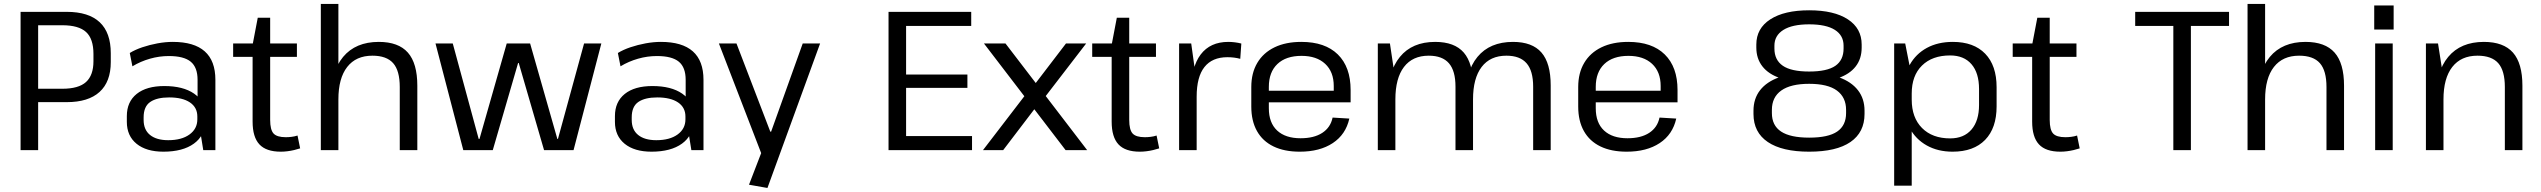

<svg xmlns="http://www.w3.org/2000/svg" viewBox="-20 -760 12865 972"><path d="M84.2 -700H317.7Q428.8 -700 484.8 -647.4Q540.8 -594.7 540.8 -490.7V-445.6Q540.8 -346 484 -294.5Q427.3 -242.9 317.7 -242.9H168.2V-310.7H295.4Q378 -310.7 415.6 -344.9Q453.1 -379.1 453.1 -450.1V-486.7Q453.1 -563.8 415.6 -598Q378.1 -632.2 295.4 -632.2H152.7L173.1 -655.5V0H84.2Z M980.2 -179.2V-355.9Q980.2 -419 945.6 -447.6Q910.9 -476.3 834.8 -476.3Q786.2 -476.3 739.1 -462.8Q691.9 -449.4 650.3 -424.3L637 -491.7Q663.9 -508.4 700.7 -520.8Q737.5 -533.2 777.7 -540.6Q817.9 -547.9 854.6 -547.9Q962.7 -547.9 1016.5 -500Q1070.4 -452.1 1070.4 -355.9V0H1009ZM807.2 7.9Q720.7 7.9 671.4 -32.1Q622.1 -72.2 622.1 -143.2V-172.3Q622.1 -244.3 671.8 -284.4Q721.5 -324.4 811.9 -324.4Q907.1 -324.4 962.5 -286.1Q1018 -247.9 1018 -176.8V-145.9Q1018 -73.8 961.7 -33Q905.4 7.9 807.2 7.9ZM831.7 -50.3Q899.4 -50.3 939.2 -79.1Q979 -107.9 979 -155.7V-170.2Q979 -216.1 941.5 -241.5Q903.9 -266.8 836.2 -266.8Q774.2 -266.8 740.7 -243.9Q707.1 -221 707.1 -165.8V-153Q707.1 -102.9 739.8 -76.6Q772.4 -50.3 831.7 -50.3Z M1401.7 7.9Q1327.5 7.9 1293.2 -29.1Q1258.8 -66.1 1258.8 -144.3V-533.6L1284.9 -670.2H1347.7V-152.9Q1347.7 -103 1364.8 -84.2Q1382 -65.4 1426.9 -65.4Q1441.4 -65.4 1456.5 -67.3Q1471.6 -69.1 1486.2 -73.9L1499.5 -8.9Q1485.1 -4.2 1468.8 -0.3Q1452.5 3.5 1435.2 5.7Q1418 7.9 1401.7 7.9ZM1160.3 -540H1483.1V-472.2H1160.3Z M2003.8 -319.5Q2003.8 -402.2 1970.4 -440.2Q1937 -478.1 1865.2 -478.1Q1782.2 -478.1 1737.7 -421Q1693.1 -363.9 1693.1 -256.7L1652.8 -186.7L1653.8 -253.2Q1653.8 -396 1717 -471.9Q1780.3 -547.9 1897.6 -547.9Q1997.1 -547.9 2044.9 -493.7Q2092.7 -439.5 2092.7 -326V0H2003.8ZM1604.2 -740H1693.1V-363.4V0H1604.2Z M2184.7 -540H2272.1L2403.4 -56.6H2407.4L2545.3 -540H2663.7L2801.6 -56.6H2804.6L2936.9 -540H3024.3L2883.6 0H2734.3L2606.1 -441.1H2602.9L2474.7 0H2325.4Z M3451.2 -179.2V-355.9Q3451.2 -419 3416.6 -447.6Q3381.9 -476.3 3305.8 -476.3Q3257.2 -476.3 3210.1 -462.8Q3162.9 -449.4 3121.3 -424.3L3108 -491.7Q3134.9 -508.4 3171.7 -520.8Q3208.5 -533.2 3248.7 -540.6Q3288.9 -547.9 3325.6 -547.9Q3433.7 -547.9 3487.5 -500Q3541.4 -452.1 3541.4 -355.9V0H3480ZM3278.2 7.9Q3191.7 7.9 3142.4 -32.1Q3093.1 -72.2 3093.1 -143.2V-172.3Q3093.1 -244.3 3142.8 -284.4Q3192.5 -324.4 3282.9 -324.4Q3378.1 -324.4 3433.5 -286.1Q3489 -247.9 3489 -176.8V-145.9Q3489 -73.8 3432.7 -33Q3376.4 7.9 3278.2 7.9ZM3302.7 -50.3Q3370.4 -50.3 3410.2 -79.1Q3450 -107.9 3450 -155.7V-170.2Q3450 -216.1 3412.5 -241.5Q3374.9 -266.8 3307.2 -266.8Q3245.2 -266.8 3211.7 -243.9Q3178.1 -221 3178.1 -165.8V-153Q3178.1 -102.9 3210.8 -76.6Q3243.4 -50.3 3302.7 -50.3Z M3771.8 175.1 3847.5 -21.5 3838.9 29.3 3619.4 -540H3708.4L3879.7 -93.3H3883.7L4043.8 -540H4131.8L3865.2 191.6Z M4546.9 -71.2H4900.9V0H4478.2V-700H4896.8V-628.8H4546.9L4567.1 -684.7V-348.8L4546.9 -382.8H4877.5V-315.2H4546.9L4567.1 -349.2V-15.3Z M4961.2 -540H5070.2L5483.7 0H5374.6ZM5185.7 -298.9 5267.4 -274.1 5058.6 0H4956.4ZM5170.4 -270.3 5376.6 -540H5478.8L5253 -246.5Z M5750.7 7.9Q5676.5 7.9 5642.2 -29.1Q5607.8 -66.1 5607.8 -144.3V-533.6L5633.9 -670.2H5696.7V-152.9Q5696.7 -103 5713.8 -84.2Q5731 -65.4 5775.9 -65.4Q5790.4 -65.4 5805.5 -67.3Q5820.6 -69.1 5835.2 -73.9L5848.5 -8.9Q5834.1 -4.2 5817.8 -0.3Q5801.5 3.5 5784.2 5.7Q5767 7.9 5750.7 7.9ZM5509.3 -540H5832.1V-472.2H5509.3Z M5949.2 -540H6010.5L6038.1 -341.6V0H5949.2ZM6010.1 -297Q6010.1 -420.5 6058.5 -484.2Q6106.8 -547.9 6198.3 -547.9Q6214.4 -547.9 6231.2 -545.8Q6247.9 -543.8 6264.2 -539.6L6258.8 -462.2Q6228.8 -470.4 6193.6 -470.4Q6116.9 -470.4 6077.5 -420.6Q6038.1 -370.8 6038.1 -270.7Z M6560 7.9Q6481.9 7.9 6427.1 -18.7Q6372.3 -45.2 6343.5 -96.4Q6314.7 -147.6 6314.7 -220.5V-319.5Q6314.7 -390.7 6345.2 -441.9Q6375.6 -493.1 6432.4 -520.5Q6489.1 -547.9 6567.9 -547.9Q6688.1 -547.9 6752.8 -484.4Q6817.5 -420.8 6817.5 -304.5V-242.1H6386.5V-300.6H6746.2L6732.1 -277.6V-324.4Q6732.1 -396.4 6688.7 -436.8Q6645.3 -477.2 6569.1 -477.2Q6490.1 -477.2 6446.8 -435.9Q6403.5 -394.7 6403.5 -320.1V-211.9Q6403.5 -138.4 6445.5 -99.2Q6487.5 -60.1 6564.1 -60.1Q6632.3 -60.1 6674.1 -87.4Q6715.9 -114.7 6726.3 -164.8L6811 -159.7Q6793.1 -79.3 6727.3 -35.7Q6661.6 7.9 6560 7.9Z M7741.6 -321.2Q7741.6 -401.4 7708.3 -439.7Q7675 -478.1 7606.2 -478.1Q7524.3 -478.1 7480.8 -421Q7437.2 -363.9 7437.2 -256.7L7397 -186.7V-253.2Q7397 -396 7459.6 -471.9Q7522.3 -547.9 7639.5 -547.9Q7736.8 -547.9 7783.6 -494.1Q7830.4 -440.3 7830.4 -327.7V0H7741.6ZM6955.2 -540H7016.5L7044.1 -354.9V0H6955.2ZM7348.4 -321.2Q7348.4 -401.4 7315.2 -439.7Q7282 -478.1 7213 -478.1Q7131.1 -478.1 7087.6 -421Q7044.1 -363.9 7044.1 -256.7L7004.8 -186.7V-253.2Q7004.8 -396 7067 -471.9Q7129.1 -547.9 7245.5 -547.9Q7343.7 -547.9 7390.5 -493.7Q7437.2 -439.5 7437.2 -327.7V0H7348.4Z M8215 7.9Q8136.9 7.9 8082.1 -18.7Q8027.3 -45.2 7998.5 -96.4Q7969.7 -147.6 7969.7 -220.5V-319.5Q7969.7 -390.7 8000.2 -441.9Q8030.6 -493.1 8087.4 -520.5Q8144.1 -547.9 8222.9 -547.9Q8343.1 -547.9 8407.8 -484.4Q8472.5 -420.8 8472.5 -304.5V-242.1H8041.5V-300.6H8401.2L8387.1 -277.6V-324.4Q8387.1 -396.4 8343.7 -436.8Q8300.3 -477.2 8224.1 -477.2Q8145.1 -477.2 8101.8 -435.9Q8058.5 -394.7 8058.5 -320.1V-211.9Q8058.5 -138.4 8100.5 -99.2Q8142.5 -60.1 8219.1 -60.1Q8287.3 -60.1 8329.1 -87.4Q8370.9 -114.7 8381.3 -164.8L8466 -159.7Q8448.1 -79.3 8382.3 -35.7Q8316.6 7.9 8215 7.9Z M9139 7.9Q9002.1 7.9 8929.6 -41Q8857 -90 8857 -183.1V-199.5Q8857 -260.4 8890.3 -303.2Q8923.6 -346 8986.7 -368.6Q9049.9 -391.3 9139 -391.3Q9227.2 -391.3 9289.9 -368.6Q9352.6 -346 9385.9 -303.2Q9419.2 -260.4 9419.2 -199.5V-183.1Q9419.2 -90.2 9348 -41.1Q9276.8 7.9 9139 7.9ZM9139 -63.2Q9235.9 -63.2 9280.9 -94.1Q9325.8 -124.9 9325.8 -187.5V-203.7Q9325.8 -267.2 9279.5 -301.5Q9233.2 -335.7 9139 -335.7Q9045.5 -335.7 8997.9 -301.9Q8950.2 -268.1 8950.2 -203.7V-187.5Q8950.2 -124.9 8996.6 -94.1Q9043 -63.2 9139 -63.2ZM9139 -343.8Q9053 -343.8 8993.2 -364Q8933.3 -384.2 8902.4 -423.7Q8871.4 -463.2 8871.4 -519.1V-534.5Q8871.4 -616.3 8942.2 -662.1Q9013.1 -707.9 9139 -707.9Q9264.9 -707.9 9334.8 -662.1Q9404.7 -616.3 9404.7 -534.5V-519.1Q9404.7 -462.3 9374.1 -423.3Q9343.6 -384.2 9284.2 -364Q9224.9 -343.8 9139 -343.8ZM9138.8 -397.9Q9229.8 -397.9 9271.5 -426.8Q9313.1 -455.7 9313.1 -514.2V-528.9Q9313.1 -580.8 9268.9 -608.8Q9224.6 -636.8 9138.8 -636.8Q9053 -636.8 9008 -608.3Q8963 -579.9 8963 -528.9V-514.2Q8963 -456.5 9005.4 -427.2Q9047.9 -397.9 9138.8 -397.9Z M9864.9 7.9Q9790.6 7.9 9734.5 -23.5Q9678.4 -54.8 9647.5 -112Q9616.6 -169.1 9616.5 -246V-298.4Q9616.6 -375.3 9647.7 -431.2Q9678.7 -487 9734.7 -517.5Q9790.7 -547.9 9866.1 -547.9Q9972.1 -547.9 10030 -488.1Q10087.8 -428.3 10087.8 -318.6V-221.4Q10087.8 -111.7 10029.7 -51.9Q9971.5 7.9 9864.9 7.9ZM9569.2 -540H9625.1L9658.1 -372.3V180H9569.2ZM9852.7 -59.4Q9922.2 -59.4 9960.6 -104.1Q9998.9 -148.8 9998.9 -228.6V-309.2Q9998.9 -390.7 9960.6 -435Q9922.2 -479.3 9852.7 -479.3Q9761.9 -479.3 9710 -428.1Q9658.1 -377 9658.1 -286.6V-255.7Q9658.1 -164.4 9710.3 -111.9Q9762.6 -59.4 9852.7 -59.4Z M10410.7 7.9Q10336.5 7.9 10302.2 -29.1Q10267.8 -66.1 10267.8 -144.3V-533.6L10293.9 -670.2H10356.7V-152.9Q10356.7 -103 10373.8 -84.2Q10391 -65.4 10435.9 -65.4Q10450.4 -65.4 10465.5 -67.3Q10480.6 -69.1 10495.2 -73.9L10508.5 -8.9Q10494.1 -4.2 10477.8 -0.3Q10461.5 3.5 10444.2 5.7Q10427 7.9 10410.7 7.9ZM10169.3 -540H10492.1V-472.2H10169.3Z M11264.5 -700V-628.8H11027.5L11071.4 -671.3V0H10982.5V-671.3L11024.5 -628.8H10789.4V-700Z M11757.8 -319.5Q11757.8 -402.2 11724.4 -440.2Q11691 -478.1 11619.2 -478.1Q11536.2 -478.1 11491.7 -421Q11447.1 -363.9 11447.1 -256.7L11406.8 -186.7L11407.8 -253.2Q11407.8 -396 11471 -471.9Q11534.3 -547.9 11651.6 -547.9Q11751.1 -547.9 11798.9 -493.7Q11846.7 -439.5 11846.7 -326V0H11757.8ZM11358.2 -740H11447.1V-363.4V0H11358.2Z M12093.1 -540V0H12004.2V-540ZM12097.8 -732.3V-610.6H11999.5V-732.3Z M12660.8 -319.5Q12660.8 -402.2 12627.4 -440.2Q12594 -478.1 12522.2 -478.1Q12439.2 -478.1 12394.7 -421Q12350.1 -363.9 12350.1 -256.7L12310.8 -186.7V-253.2Q12310.8 -396 12374 -471.9Q12437.3 -547.9 12554.6 -547.9Q12654.1 -547.9 12701.9 -493.7Q12749.7 -439.5 12749.7 -326V0H12660.8ZM12261.2 -540H12322.5L12350.1 -363.4V0H12261.2Z"/></svg>

Font: Pathway Extreme 8pt Thin
Style: Regular
Weight: 100
Version: Version 1.001;gftools[0.9.26]